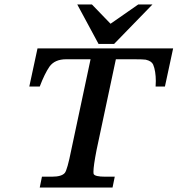

<svg xmlns="http://www.w3.org/2000/svg" viewBox="-20 -845 800 865"><path d="M603 -825H667L494 -647H424L328 -825H394L478 -738ZM112 -455 149 -627H760L723 -455H681Q682 -468 682 -480Q682 -501 679 -520.5Q676 -540 670 -554Q663 -570 637 -576H638Q632 -577 618.5 -577.5Q605 -578 585 -578H502L415 -169Q401 -97 401 -72Q401 -64 402 -61Q408 -49 453 -49H497L487 0H159L169 -49H214Q258 -49 272 -66Q283 -79 301 -169L388 -578H278Q227 -578 203 -545Q181 -513 159 -455Z"/></svg>

Font: New Athena Unicode
Style: Bold Italic
Weight: 700
Designer: J. Rusten 1997; rev. by R. Hancock 2001, 2002, rev. by D. Mastronarde 2002-2021
Foundry: Society for Classical Studies (formerly American Philological Association)
Version: Version 5.008